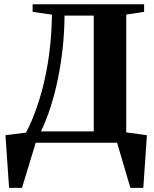

<svg xmlns="http://www.w3.org/2000/svg" viewBox="-20 -675 728 908"><path d="M134.3 -654.8H661.6V-619.1L577.1 -606V-48.8L674.8 -35.6L657.7 213.4H596.7L533.7 0H148.9L84 213.4H22.9L5.9 -35.6L103.5 -47.9Q160.2 -159.2 191.9 -302.2Q223.6 -445.3 225.6 -605.5L134.3 -619.1ZM423.3 -601.1H285.2Q284.2 -452.6 254.9 -307.4Q225.6 -162.1 173.8 -53.7H423.3Z"/></svg>

Font: Tinos
Style: Bold
Weight: 700
Designer: Steve Matteson
Foundry: Monotype Imaging Inc.
Version: Version 1.23